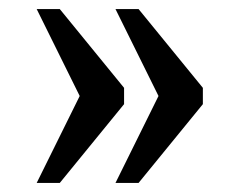

<svg xmlns="http://www.w3.org/2000/svg" viewBox="-20 -482 528 424"><path d="M235 -78 330 -270 235 -462H286L428 -288V-252L286 -78ZM61 -78 156 -270 61 -462H112L254 -288V-252L112 -78Z"/></svg>

Font: Noto Serif Bengali SemiCondensed Medium
Style: Regular
Weight: 500
Width: 4
Designer: Juan Bruce, Universal Thirst, Indian Type Foundry and the Monotype Design Team.
Foundry: Monotype Imaging Inc.
Version: Version 2.003; ttfautohint (v1.8.4.7-5d5b)